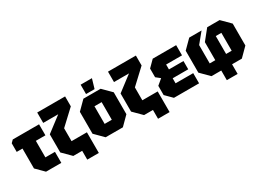

<svg xmlns="http://www.w3.org/2000/svg" viewBox="-30 -1503 3273 2415"><g transform="rotate(-30 1607.0 -295.0)"><path d="M104 -111V-400H20V-525L55 -560H437V-400H298V-160H437V0H215Z M611 0 491 -120V-383L709 -549H491V-700H896V-556L685 -359V-172H908V128H740V0Z M960 -121V-439L1081 -560H1331L1452 -439V-121L1331 0H1081ZM1154 -152H1258V-408H1154ZM1139 -594V-730H1303L1263 -594Z M1639 0 1519 -120V-383L1737 -549H1519V-700H1924V-556L1713 -359V-172H1936V128H1768V0Z M2073 0 1978 -95V-229L2057 -295L1997 -343V-469L2088 -560H2428V-412H2197V-341H2408V-221H2182V-148H2438V0Z M2917 -150H2998V-410H2917ZM2618 0 2497 -121V-439L2618 -560H2797L2679 -416V-150H2760V-412L2879 -560H3059L3180 -439V-121L3059 0H2917V140H2760V0Z"/></g></svg>

Font: Tektur SemiCondensed ExtraBold
Style: Regular
Weight: 800
Width: 4
Designer: Adam Jagosz
Foundry: Adam Jagosz
Version: Version 1.005;gftools[0.9.30]